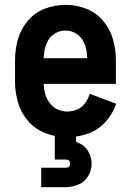

<svg xmlns="http://www.w3.org/2000/svg" viewBox="-20 -558 540 792"><path d="M150 214V134H250Q269 134 269 117Q269 100 250 100H206V0H294V27L303 31Q329 41 343.5 65.5Q358 90 358 117Q358 144 343.5 168.5Q329 193 303 203.5Q277 214 250 214ZM257 8Q213 8 170.5 -7.5Q128 -23 98 -56.5Q68 -90 55 -133Q42 -176 42 -220V-310Q42 -354 54 -396Q66 -438 94.5 -472Q123 -506 164.5 -522Q206 -538 250 -538Q294 -538 335.5 -522Q377 -506 405.5 -472Q434 -438 446 -396Q458 -354 458 -310V-212H160Q161 -194 165 -176Q170 -155 182.5 -136.5Q195 -118 215 -108Q235 -98 257 -98Q278 -98 298 -106.5Q318 -115 331 -132.5Q344 -150 350 -171L459 -130Q445 -88 415 -55Q385 -22 343 -7Q301 8 257 8ZM160 -318H340Q339 -335 336 -352Q332 -373 321 -392Q310 -411 290.5 -421.5Q271 -432 250 -432Q229 -432 209.5 -421.5Q190 -411 179 -392Q168 -373 164 -352Q161 -335 160 -318Z"/></svg>

Font: Iosevka SS01
Style: Bold
Weight: 700
Monospace: yes
Designer: Belleve Invis
Foundry: Belleve Invis
Version: 2.3.3; ttfautohint (v1.8.3)